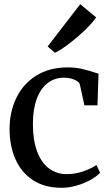

<svg xmlns="http://www.w3.org/2000/svg" viewBox="-20 -882 528 913"><path d="M301.5 -561.5Q338 -561.5 369 -554.5Q400 -547.5 432.5 -536.5L448.5 -531.5L443.5 -381H381.5L359.5 -481Q356.5 -493.5 334 -503Q311.5 -512.5 284 -512.5Q240 -512.5 206.8 -487.2Q173.5 -462 155 -412.5Q136.5 -363 136.5 -292.5Q136.5 -214.5 156.8 -161Q177 -107.5 213.2 -80.8Q249.5 -54 297 -54Q337.5 -54 375 -66.8Q412.5 -79.5 438.5 -97.5L456 -60.5Q439 -42.5 409.8 -26.2Q380.5 -10 344.5 0.5Q308.5 11 272.5 11Q192.5 11 137 -25.2Q81.5 -61.5 53.5 -124.8Q25.5 -188 25.5 -268.5Q25.5 -350.5 58 -417.2Q90.5 -484 153 -522.8Q215.5 -561.5 301.5 -561.5ZM241 -631.5 206.5 -661 361.5 -862 437 -799.5Q422.5 -776 386 -740.8Q349.5 -705.5 308.8 -674.5Q268 -643.5 242.5 -631.5Z"/></svg>

Font: Merriweather 12pt
Style: Regular
Weight: 400
Designer: Eben Sorkin
Foundry: Eben Sorkin
Version: Version 2.100